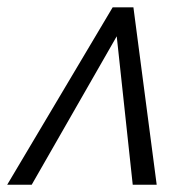

<svg xmlns="http://www.w3.org/2000/svg" viewBox="-52 -508 533 528"><path d="M-32.2 0 257.8 -487.8H314.9L378.9 0H313L269 -408.2L35.2 0Z"/></svg>

Font: HK Grotesk Light Italic
Style: Regular
Weight: 300
Italic angle: -13°
Designer: Alfredo Marco Pradil and Stefan Peev
Foundry: Hanken Design Co.
Version: Version 1.000;PS 001.000;hotconv 1.0.88;makeotf.lib2.5.64775